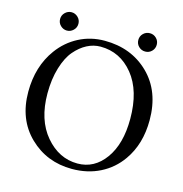

<svg xmlns="http://www.w3.org/2000/svg" viewBox="-111 -856 925 969"><g transform="rotate(15 351.0 -372.0)"><path d="M111.6 -672.1Q97.2 -686 97.2 -706.1Q97.2 -726.1 111.6 -740Q126 -753.9 145 -753.9Q164.1 -753.9 178.5 -740Q192.9 -726.1 192.9 -706.1Q192.9 -686 178.5 -672.1Q164.1 -658.2 145 -658.2Q126 -658.2 111.6 -672.1ZM520 -672.1Q505.9 -686 505.9 -706.1Q505.9 -726.1 520 -740Q534.2 -753.9 554.2 -753.9Q574.2 -753.9 588.1 -740Q602.1 -726.1 602.1 -706.1Q602.1 -686 588.1 -672.1Q574.2 -658.2 554.2 -658.2Q534.2 -658.2 520 -672.1ZM331.1 -624Q294.9 -624 261 -606.4Q227.1 -588.9 198 -554.9Q168.9 -521 150.9 -461.4Q132.8 -401.9 132.8 -327.1Q132.8 -189 202.9 -106.4Q272.9 -23.9 370.1 -23.9Q458 -23.9 513.9 -101.6Q569.8 -179.2 569.8 -310.1Q569.8 -457 502 -540.5Q434.1 -624 331.1 -624ZM666 -329.1Q666 -204.1 604 -116.2Q562 -56.2 496.8 -23.2Q431.6 9.8 350.1 9.8Q218.3 9.8 127.7 -78.1Q37.1 -166 37.1 -310.1Q37.1 -442.4 105.5 -536.1Q147.5 -593.8 209.2 -626Q271 -658.2 344.2 -658.2Q483.4 -658.2 574.7 -569.1Q666 -480 666 -329.1Z"/></g></svg>

Font: Linux Libertine Capitals
Style: Small Caps
Weight: 400
Designer: Philipp H. Poll
Foundry: Philipp H. Poll
Version: Version 5.1.3